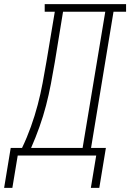

<svg xmlns="http://www.w3.org/2000/svg" viewBox="-83 -755 632 932"><path d="M-23 157H-63L-31 -37H24Q48 -87 67 -140Q86 -193 100 -246Q114 -299 124 -352.5Q134 -406 143 -459L183 -698H134V-735H529V-698H468L359 -37H431L399 157H358L384 0H3ZM68 -37H318L428 -698H223L183 -453Q174 -400 164 -347.5Q154 -295 140.5 -243Q127 -191 108.5 -139Q90 -87 68 -37Z"/></svg>

Font: Iosevka Curly Slab XLtObl
Style: Regular
Weight: 200
Italic angle: -9°
Monospace: yes
Designer: Belleve Invis
Foundry: Belleve Invis
Version: Version 11.1.0; ttfautohint (v1.8.3)